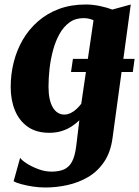

<svg xmlns="http://www.w3.org/2000/svg" viewBox="-20 -580 618 853"><path d="M295.5 -260 304 -318.5H578L570 -260ZM480 33Q471.5 96.5 442.5 139.2Q413.5 182 371 206.8Q328.5 231.5 279.5 242.2Q230.5 253 181.5 253Q154 253 126 248.8Q98 244.5 75 238.2Q52 232 40.5 225.5L69.5 121Q76 131.5 98 145.8Q120 160 149.8 171.2Q179.5 182.5 209 182.5Q241.5 182.5 264 172.8Q286.5 163 299.8 138.5Q313 114 318.5 70L332.5 -45.5Q317.5 -31 298 -18.2Q278.5 -5.5 254 2.2Q229.5 10 199 10Q141 10 103 -17Q65 -44 46.2 -90Q27.5 -136 27.5 -193.5Q27.5 -250 41 -303.8Q54.5 -357.5 81.5 -403.8Q108.5 -450 148.8 -485.2Q189 -520.5 242 -540.2Q295 -560 361 -560Q392.5 -560 425 -553Q457.5 -546 479 -537.5L561 -560ZM395.5 -490Q387 -494 375.8 -496.8Q364.5 -499.5 351.5 -499.5Q315 -499.5 288.8 -480.5Q262.5 -461.5 244.5 -429.2Q226.5 -397 215.8 -357.2Q205 -317.5 200.2 -275.2Q195.5 -233 195.5 -194.5Q195.5 -164 200.5 -141Q205.5 -118 214.8 -102.5Q224 -87 237 -79Q250 -71 265.5 -71Q280.5 -71 294.5 -78Q308.5 -85 320.2 -96Q332 -107 341 -119Z"/></svg>

Font: Merriweather 36pt Black
Style: Italic
Weight: 900
Italic angle: -7.8°
Version: Version 2.101